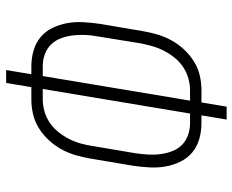

<svg xmlns="http://www.w3.org/2000/svg" viewBox="-88 -688 775 640"><g transform="rotate(-90 300.0 -367.5)"><path d="M222 0 236 -84H210Q182 -84 156.5 -91.5Q131 -99 112 -115Q93 -131 81.5 -154.5Q70 -178 65.5 -204Q61 -230 62.5 -257.5Q64 -285 68 -312L92 -454Q96 -478 103 -502.5Q110 -527 122.5 -550Q135 -573 153 -592.5Q171 -612 193.5 -626Q216 -640 240.5 -645.5Q265 -651 290 -651H330L344 -735H387L373 -651H399Q427 -651 452.5 -643.5Q478 -636 497 -620Q516 -604 527.5 -580.5Q539 -557 543.5 -531Q548 -505 546.5 -477.5Q545 -450 541 -423L517 -281Q513 -257 506 -232.5Q499 -208 486.5 -185Q474 -162 456 -142.5Q438 -123 415.5 -109Q393 -95 368.5 -89.5Q344 -84 319 -84H279L265 0ZM210 -122H242L324 -613H290Q270 -613 250 -607.5Q230 -602 212 -590Q194 -578 180.5 -561Q167 -544 157.5 -525.5Q148 -507 142.5 -487.5Q137 -468 134 -448L110 -306Q107 -285 105.5 -264Q104 -243 106.5 -222.5Q109 -202 116 -183Q123 -164 136.5 -150Q150 -136 169.5 -129Q189 -122 210 -122ZM285 -122H319Q339 -122 359 -127.5Q379 -133 397 -145Q415 -157 428.5 -174Q442 -191 451.5 -209.5Q461 -228 466.5 -247.5Q472 -267 476 -287L499 -429Q503 -450 504 -471Q505 -492 502.5 -512.5Q500 -533 493 -552Q486 -571 472.5 -585Q459 -599 440 -606Q421 -613 399 -613H367Z"/></g></svg>

Font: Iosevka SS04 XLt Ex Obl
Style: Regular
Weight: 200
Width: 7
Italic angle: -9°
Monospace: yes
Designer: Belleve Invis
Foundry: Belleve Invis
Version: Version 19.0.0; ttfautohint (v1.8.4)